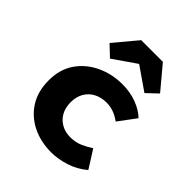

<svg xmlns="http://www.w3.org/2000/svg" viewBox="-208 -875 1016 1016"><g transform="rotate(45 300.0 -366.5)"><path d="M343 12Q264 12 201 -19Q138 -50 101 -108Q64 -166 64 -249Q64 -332 104.5 -390Q145 -448 211.5 -479Q278 -510 354 -510Q414 -510 462.5 -491.5Q511 -473 542 -443L469 -345Q441 -365 415.5 -373.5Q390 -382 364 -382Q324 -382 293 -365.5Q262 -349 245 -319Q228 -289 228 -249Q228 -208 244.5 -178.5Q261 -149 290.5 -132.5Q320 -116 358 -116Q396 -116 427.5 -130Q459 -144 485 -161L548 -61Q503 -23 448 -5.5Q393 12 343 12ZM212 -559 152 -616 260 -745H422L530 -616L470 -559L343 -647H339Z"/></g></svg>

Font: Source Code Pro ExtraLight ExtraBold
Style: Regular
Weight: 800
Monospace: yes
Version: Version 1.018;hotconv 1.0.116;makeotfexe 2.5.65601